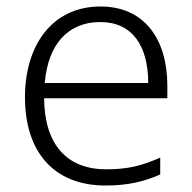

<svg xmlns="http://www.w3.org/2000/svg" viewBox="-20 -562 592 592"><path d="M290 -542C142 -542 57 -424 57 -262C57 -95 145 10 305 10C373 10 421 -1 474 -24V-76C415 -50 373 -40 307 -40C185 -40 117 -118 116 -259H496V-298C496 -440 426 -542 290 -542ZM289 -494C390 -494 437 -418 437 -306H118C128 -427 191 -494 289 -494Z"/></svg>

Font: Noto Sans Ethiopic Light
Style: Regular
Weight: 300
Designer: Monotype Design Team
Foundry: Monotype Imaging Inc.
Version: Version 2.102